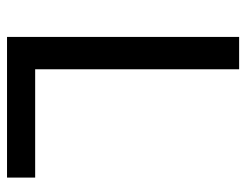

<svg xmlns="http://www.w3.org/2000/svg" viewBox="-97 -603 700 546"><g transform="rotate(90 253.0 -330.0)"><path d="M85 0V-660H177V0ZM115 0V-80H485V0Z"/></g></svg>

Font: Bricolage Grotesque 16pt
Style: Regular
Weight: 400
Version: Version 1.001;gftools[0.9.33.dev8+g029e19f]